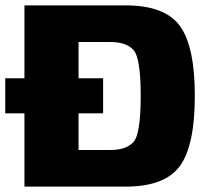

<svg xmlns="http://www.w3.org/2000/svg" viewBox="-30 -695 774 715"><path d="M-10.5 -273H354V-403.5H-10.5ZM61 0H437Q583.5 0 639.5 -76.2Q695.5 -152.5 695.5 -338Q695.5 -523 639.5 -599Q583.5 -675 437 -675H61ZM262.5 -136.5V-538.5H381.5Q440 -538.5 467 -509Q494 -479.5 494 -338Q494 -195.5 467 -166Q440 -136.5 381.5 -136.5Z"/></svg>

Font: Anybody UltraCondensed Thin ExtraBold
Style: Regular
Weight: 800
Version: Version 1.111